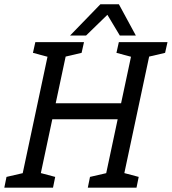

<svg xmlns="http://www.w3.org/2000/svg" viewBox="-63 -860 788 880"><path d="M476.3 -313.3H176.7L110 0H27L169 -667H252L192.3 -386.7H492L551.7 -667H634.7L492.7 0H409.7ZM99 -667H179L168.5 -596.2L88 -617.8ZM481.7 -667H561.7L551.2 -596.2L470.7 -617.8ZM212.5 -594.7 242 -667H322L311 -617.8ZM595.2 -594.7 624.7 -667H704.7L693.7 -617.8ZM-43.2 0 -33.2 -49.2 57 -70 36.8 0ZM339.5 0 349.5 -49.2 439.7 -70 419.5 0ZM100 0 108.7 -70.8 190 -49.2 180 0ZM482.7 0 491.3 -70.8 572.7 -49.2 562.7 0ZM400.3 -840.3H482L559.7 -697H486.3ZM478.7 -840.3 331.3 -697H258L397 -840.3Z"/></svg>

Font: Epunda Slab Light
Style: Italic
Weight: 300
Italic angle: -12°
Designer: Simon Atzbach
Foundry: typofactur
Version: Version 1.102